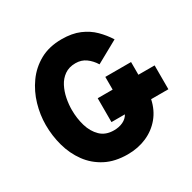

<svg xmlns="http://www.w3.org/2000/svg" viewBox="-159 -873 1048 1046"><g transform="rotate(-30 364.5 -350.0)"><path d="M356 12Q276 12 217.8 -18.2Q159.5 -48.5 121.8 -100.2Q84 -152 66 -216.8Q48 -281.5 48 -350Q48 -413.5 66.5 -477.2Q85 -541 123 -594.2Q161 -647.5 219 -679.8Q277 -712 356 -712Q421 -712 468 -692Q515 -672 548.2 -639Q581.5 -606 606 -567L467 -490Q447.5 -521.5 420.2 -541.2Q393 -561 356 -561Q315 -561 287 -541.2Q259 -521.5 242.8 -490Q226.5 -458.5 219.2 -421.5Q212 -384.5 212 -350Q212 -297 226.2 -248.8Q240.5 -200.5 272.2 -169.8Q304 -139 356 -139Q388.5 -139 413.2 -150.8Q438 -162.5 450.5 -185H366V-335H460V-415H622V-335H724V-185H615.5Q602.5 -123.5 565.8 -79.2Q529 -35 475 -11.5Q421 12 356 12Z"/></g></svg>

Font: Overpass Black
Style: Regular
Weight: 900
Designer: Delve Withrington, Dave Bailey, Thomas Jockin
Foundry: Delve Fonts LLC
Version: Version 4.000; ttfautohint (v1.8.3)